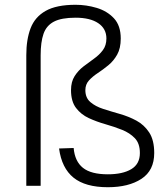

<svg xmlns="http://www.w3.org/2000/svg" viewBox="-20 -777 683 803"><path d="M431 6Q337 6 287.5 -34Q238 -74 227 -156L288 -158Q293 -102 327 -75Q361 -48 431 -48Q493 -48 529 -69.5Q565 -91 565 -137Q565 -177 544 -199Q523 -221 490.5 -234Q458 -247 421 -257.5Q384 -268 351.5 -283Q319 -298 298 -325.5Q277 -353 277 -400Q277 -435 292 -458.5Q307 -482 329 -499Q351 -516 373 -531.5Q395 -547 410 -567Q425 -587 425 -616Q425 -657 391 -680Q357 -703 296 -703Q237 -703 205.5 -686.5Q174 -670 162 -635.5Q150 -601 150 -546V0H90V-546Q90 -612 108 -659Q126 -706 171 -731.5Q216 -757 296 -757Q341 -757 384.5 -744Q428 -731 456.5 -700.5Q485 -670 485 -616Q485 -575 470 -548.5Q455 -522 433 -504Q411 -486 389 -471.5Q367 -457 352 -440.5Q337 -424 337 -400Q337 -368 358 -350Q379 -332 411.5 -321.5Q444 -311 481 -300.5Q518 -290 550.5 -272.5Q583 -255 604 -223Q625 -191 625 -137Q625 -64 571.5 -29Q518 6 431 6Z"/></svg>

Font: Pathway Extreme 8pt Thin
Style: Regular
Weight: 100
Version: Version 1.001;gftools[0.9.26]